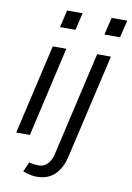

<svg xmlns="http://www.w3.org/2000/svg" viewBox="-98 -752 704 1027"><g transform="rotate(10 254.0 -239.0)"><path d="M400.4 -598.1 422.9 -692.4H507.8L485.4 -598.1ZM100.1 197.8 123 145Q132.8 148.4 147.9 150.4Q163.1 152.3 174.8 152.3Q204.6 152.3 223.4 131.8Q242.2 111.3 249 83L380.4 -487.8H455.1L324.2 79.1Q309.6 142.6 272.5 178.2Q235.4 213.9 173.8 213.9Q156.7 213.9 136.7 209.2Q116.7 204.6 100.1 197.8ZM159.7 -596.2 181.6 -689.9H265.6L243.7 -596.2ZM26.9 0 139.2 -487.8H212.9L101.1 0Z"/></g></svg>

Font: Acari Sans
Style: Italic
Weight: 400
Italic angle: -13°
Designer: Alfredo Marco Pradil and Stefan Peev
Foundry: Hanken Design Co.
Version: Version 1.045;January 11, 2019;FontCreator 11.5.0.2425 64-bi